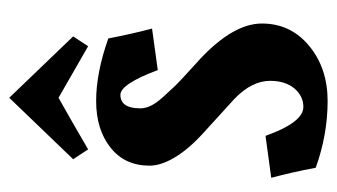

<svg xmlns="http://www.w3.org/2000/svg" viewBox="-174 -542 718 409"><g transform="rotate(-90 184.5 -337.0)"><path d="M161.6 -49.3Q185.1 -49.3 201.2 -68.6Q217.3 -87.9 217.3 -120.1Q217.3 -159.2 178.7 -196.3Q161.1 -211.9 106.9 -261.7Q72.3 -293 54.4 -322.8Q36.6 -352.5 36.6 -377Q36.6 -429.7 75.2 -460.2Q113.8 -490.7 174.3 -490.7Q234.4 -490.7 307.6 -464.8Q316.9 -416 328.6 -371.6L240.2 -359.4Q210.4 -439 187.5 -439Q158.7 -439 158.7 -396.5Q158.7 -385.7 164.3 -374Q169.9 -362.3 184.6 -346.2Q199.2 -330.1 207.5 -321.5Q215.8 -313 238.3 -292.5Q260.7 -272 265.1 -268.1Q339.4 -197.8 339.4 -137.7Q339.4 -76.2 291.7 -36.9Q244.1 2.4 174.3 2.4Q102.5 2.4 32.2 -22.9Q22 -76.2 10.7 -117.7L100.1 -129.9Q128.9 -49.3 161.6 -49.3ZM50.3 -539.6 181.2 -675.8 312 -539.6 291 -507.8 181.2 -570.8Q140.1 -547.9 71.3 -507.8Z"/></g></svg>

Font: Flanker
Style: Bold
Weight: 700
Designer: Flanker
Foundry: Flanker
Version: Version 2.021